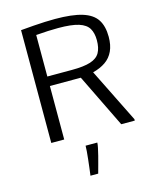

<svg xmlns="http://www.w3.org/2000/svg" viewBox="-138 -809 944 1156"><g transform="rotate(-15 333.5 -231.5)"><path d="M103 0V-703.1Q145 -707 182.9 -709.7Q220.7 -712.4 254.4 -713.9Q288.1 -715.3 317.4 -715.3Q424.3 -715.3 486.6 -696Q548.8 -676.8 575.7 -635.7Q602.5 -594.7 602.5 -528.3Q602.5 -476.1 585.4 -439.5Q568.4 -402.8 535.6 -380.1Q502.9 -357.4 456.5 -345.7L623.5 -8.8V0H539.1L376.5 -333.5H183.6V0ZM183.6 -392.6H336.4Q411.1 -392.6 452.9 -406Q494.6 -419.4 511.5 -449Q528.3 -478.5 528.3 -526.9Q528.3 -571.3 511.2 -600.3Q494.1 -629.4 449.5 -643.6Q404.8 -657.7 321.8 -657.7Q293 -657.7 258.3 -656.2Q223.6 -654.8 183.6 -651.4ZM279.8 251.5Q279.8 251.5 281.7 237.1Q283.7 222.7 286.4 199.7Q289.1 176.8 292 151.4Q294.9 126 296.6 104Q298.3 82 298.3 69.3H371.1V71.3Q371.1 80.6 366.7 101.6Q362.3 122.6 356 147.9Q349.6 173.3 343 197Q336.4 220.7 332.3 236.1Q328.1 251.5 328.1 251.5Z"/></g></svg>

Font: Comme Light
Style: Regular
Weight: 300
Version: Version 1.000;gftools[0.9.27]